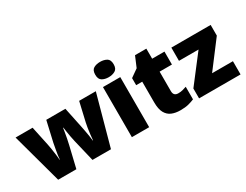

<svg xmlns="http://www.w3.org/2000/svg" viewBox="-76 -1301 2355 1836"><g transform="rotate(-30 1101.0 -383.0)"><path d="M484 -242Q478 -267 472 -300Q466 -333 461.5 -362.5Q457 -392 455 -407H452Q450 -392 445 -362Q440 -332 433.5 -298Q427 -264 420 -235L364 0H163L12 -553H200L245 -341Q250 -318 255 -285.5Q260 -253 264.5 -219.5Q269 -186 270 -159H273Q274 -179 278 -205Q282 -231 286.5 -257Q291 -283 295 -303Q299 -323 300 -330L351 -553H562L609 -327Q613 -308 618.5 -278.5Q624 -249 629.5 -217Q635 -185 637 -159H640Q642 -186 646 -220.5Q650 -255 655 -287.5Q660 -320 665 -341L714 -553H898L746 0H542Z M1073 -776Q1114 -776 1144.5 -759Q1175 -742 1175 -691Q1175 -642 1144.5 -624.5Q1114 -607 1073 -607Q1031 -607 1001.5 -624.5Q972 -642 972 -691Q972 -742 1001.5 -759Q1031 -776 1073 -776ZM1168 -553V0H977V-553Z M1572 -141Q1598 -141 1619.5 -146.5Q1641 -152 1664 -160V-21Q1633 -8 1598 1Q1563 10 1509 10Q1455 10 1414.5 -7Q1374 -24 1351 -65.5Q1328 -107 1328 -182V-410H1261V-488L1346 -548L1395 -664H1520V-553H1656V-410H1520V-195Q1520 -141 1572 -141Z M2177 0H1719V-109L1948 -407H1732V-553H2166V-435L1947 -146H2177Z"/></g></svg>

Font: Noto Kufi Arabic Black
Style: Regular
Weight: 900
Designer: Monotype Design Team, David Williams, Khaled Hosny
Foundry: Google LLC
Version: Version 2.109; ttfautohint (v1.8.4.7-5d5b)